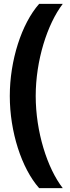

<svg xmlns="http://www.w3.org/2000/svg" viewBox="-20 -813 362 1000"><path d="M184 167H307C226 63 166 -127 166 -313C166 -498 226 -687 307 -793H184C92 -689 31 -498 31 -313C31 -127 92 63 184 167Z"/></svg>

Font: Mona Sans SemiCondensed
Style: Bold
Weight: 700
Width: 4
Designer: Deni Anggara
Foundry: GitHub
Version: Version 2.000